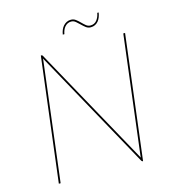

<svg xmlns="http://www.w3.org/2000/svg" viewBox="-122 -946 939 1046"><g transform="rotate(-15 347.5 -423.0)"><path d="M170 -700Q173.5 -700 176 -696L548.5 -21.5Q548.5 -24 548.5 -26.8Q548.5 -29.5 549 -32L631 -700H641L555 0H553Q549.5 0 546 -5L173 -681Q172.5 -678.5 172.5 -676.5Q172.5 -674.5 172.2 -672.5Q172 -670.5 172 -669L90 0H80L166 -700H170ZM470 -788Q492.5 -788 505.8 -804.5Q519 -821 523 -845H531Q529 -831.5 524.2 -819.2Q519.5 -807 512 -798Q504.5 -789 493.8 -783.5Q483 -778 469 -778Q454 -778 442.2 -787Q430.5 -796 419.5 -807Q408.5 -818 397.5 -827Q386.5 -836 373 -836Q361.5 -836 352.8 -831.5Q344 -827 337.2 -819.2Q330.5 -811.5 326.2 -801Q322 -790.5 320 -779H311Q313 -792.5 318 -804.8Q323 -817 331 -826Q339 -835 349.8 -840.5Q360.5 -846 374 -846Q389.5 -846 401.2 -837Q413 -828 423.8 -817Q434.5 -806 445.5 -797Q456.5 -788 470 -788Z"/></g></svg>

Font: Lato Hairline
Style: Italic
Weight: 250
Italic angle: -7°
Designer: Lukasz Dziedzic
Foundry: Lukasz Dziedzic
Version: Version 1.104; Western+Polish opensource